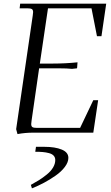

<svg xmlns="http://www.w3.org/2000/svg" viewBox="-20 -722 606 1045"><path d="M67.9 -19 158.2 -637.2Q160.2 -650.9 160.2 -655.8Q160.2 -668.5 153.3 -672.6Q146.5 -676.8 127.9 -676.8H86.9L89.8 -702.1H558.1L532.2 -524.9H507.8L478 -676.8H241.2L196.8 -376H268.1Q335 -376 401.9 -382.8L399.9 -355L398.9 -350.1L372.1 -347.2Q345.2 -350.1 301.8 -350.1H192.9L151.9 -65.9Q149.9 -52.2 149.9 -46.9Q149.9 -34.2 156.7 -30Q163.6 -25.9 182.1 -25.9H416L487.8 -176.8H514.2L487.8 0H161.1Q116.2 0 75.2 7.8ZM147.9 284.2Q173.8 270 193.6 257.6Q213.4 245.1 235.1 227.5Q256.8 210 268.8 189.7Q280.8 169.4 280.8 148.9Q280.8 134.8 272 125.2Q263.2 115.7 246.3 111.3Q229.5 106.9 212.6 105.5Q195.8 104 171.9 104L175.8 77.1H222.2Q279.8 77.1 315.9 92Q352.1 106.9 352.1 137.2Q352.1 161.1 333 186.5Q314 211.9 283 233.6Q252 255.4 219.5 272.7Q187 290 153.8 303.2Z"/></svg>

Font: Dihjauti S
Style: Italic
Weight: 400
Italic angle: -9°
Designer: T. Christopher White
Version: Version 3.0.0